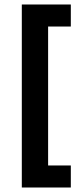

<svg xmlns="http://www.w3.org/2000/svg" viewBox="-20 -715 359 854"><path d="M77 119V-681H194V119ZM77 119V21H295V119ZM77 -597V-695H295V-597Z"/></svg>

Font: Bricolage Grotesque 16pt SemiBold
Style: Regular
Weight: 600
Version: Version 1.001;gftools[0.9.33.dev8+g029e19f]